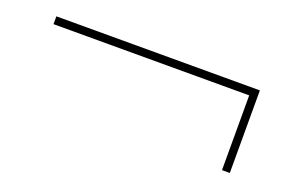

<svg xmlns="http://www.w3.org/2000/svg" viewBox="-43 -525 705 461"><g transform="rotate(20 309.5 -294.5)"><path d="M560 -189V-400H40V-380H540V-189Z"/></g></svg>

Font: Perun Thin
Style: Regular
Weight: 100
Foundry: Copyright (c) Stefan Peev, Context Ltd, 2016
Version: Version 1.089